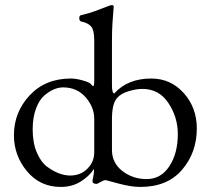

<svg xmlns="http://www.w3.org/2000/svg" viewBox="-20 -724 832 758"><path d="M422 -388Q422 -356 431 -355Q484 -414 577 -414Q654 -414 705.5 -356.5Q757 -299 757 -217Q757 -122 699 -54Q641 14 534 14Q497 14 447.5 0.5Q398 -13 397 -13Q390 -13 377 -5.5Q364 2 362 2Q345 2 345 -9L346 -16Q348 -24 349.5 -33.5Q351 -43 351 -51V-57Q333 -29 299 -7.5Q265 14 220 14Q138 14 86.5 -48Q35 -110 35 -190Q35 -281 97 -347.5Q159 -414 260 -414Q280 -414 306.5 -406.5Q333 -399 338 -393Q345 -384 348 -384Q352 -384 352 -408V-566Q352 -604 340.5 -618.5Q329 -633 301 -639Q293 -641 293 -652Q293 -663 300 -664Q331 -671 359 -681.5Q387 -692 402 -698Q417 -704 422 -704Q428 -704 429 -698Q429 -695 427.5 -679.5Q426 -664 424 -633Q422 -602 422 -562ZM559 -17Q615 -17 648.5 -67.5Q682 -118 682 -195Q682 -261 645 -317Q608 -373 542 -373Q518 -373 488 -364Q458 -355 443 -338Q422 -316 422 -253V-132Q422 -81 463 -49Q504 -17 559 -17ZM229 -379Q212 -379 193.5 -371.5Q175 -364 155 -347Q135 -330 122 -295Q109 -260 109 -213Q109 -160 125.5 -121.5Q142 -83 167 -65Q192 -47 214.5 -39Q237 -31 257 -31Q298 -31 325 -58Q352 -85 352 -122V-255Q352 -301 318 -340Q284 -379 229 -379Z"/></svg>

Font: EB Garamond SC 12
Style: Regular
Weight: 400
Version: Version 0.016 ; ttfautohint (v0.97) -l 8 -r 50 -G 200 -x 0 -